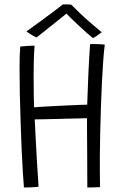

<svg xmlns="http://www.w3.org/2000/svg" viewBox="-20 -853 587 874"><path d="M89 0.5Q87 -22 84 -67.8Q81 -113.5 78.5 -173.2Q76 -233 73.8 -298.8Q71.5 -364.5 70.2 -427.5Q69 -490.5 69 -542Q69 -573.5 69.8 -599Q70.5 -624.5 72 -641Q76.5 -641.5 84.8 -642.2Q93 -643 103 -643.8Q113 -644.5 122.2 -644.8Q131.5 -645 137.5 -645Q135 -616.5 134 -580.5Q133 -544.5 133 -509.5Q133 -458.5 133.8 -416.2Q134.5 -374 135 -364.5Q146 -365.5 170 -367Q194 -368.5 224.5 -370Q255 -371.5 285.2 -373Q315.5 -374.5 340.2 -375.5Q365 -376.5 377 -376.5Q378 -402 379.2 -436.8Q380.5 -471.5 382 -510Q383.5 -548.5 385.8 -585.5Q388 -622.5 390 -652Q393.5 -652.5 398.2 -652.5Q403 -652.5 408.5 -652.5Q421 -652.5 435.5 -651.8Q450 -651 457 -649.5Q453.5 -624.5 450.2 -581Q447 -537.5 444.2 -482.8Q441.5 -428 439.5 -368.2Q437.5 -308.5 436.2 -250.2Q435 -192 434.5 -141.5Q434.5 -112 434.5 -85.8Q434.5 -59.5 434.8 -38Q435 -16.5 435.5 -1.5Q429.5 -1 419 -0.5Q408.5 0 397.5 0.2Q386.5 0.5 377.5 0.5Q377.5 -29.5 377.2 -73.2Q377 -117 376.8 -164Q376.5 -211 376.2 -251.5Q376 -292 376 -315Q365.5 -314.5 341.8 -314Q318 -313.5 287.5 -312.8Q257 -312 226.8 -311.2Q196.5 -310.5 172.5 -310Q148.5 -309.5 138 -309.5Q140 -267 142.8 -216Q145.5 -165 148.2 -118.2Q151 -71.5 153.2 -39.8Q155.5 -8 155.5 -3Q152 -2.5 144.2 -1.8Q136.5 -1 126.5 -0.5Q116.5 0 106.8 0.2Q97 0.5 89 0.5ZM304 -832Q323 -812.5 347.8 -789.2Q372.5 -766 398 -744.2Q423.5 -722.5 443 -706Q432 -697.5 422 -690.8Q412 -684 403 -679.5Q392 -688 374.2 -704Q356.5 -720 337 -738Q317.5 -756 301.8 -771.5Q286 -787 278.5 -795H287Q283.5 -791.5 267 -778.5Q250.5 -765.5 228.5 -747.8Q206.5 -730 184.5 -712.5Q162.5 -695 146.5 -682.5Q142 -684.5 132.8 -689.2Q123.5 -694 114.5 -700Q105.5 -706 100.5 -710Q130 -731 164.8 -756.5Q199.5 -782 228 -803.5Q256.5 -825 266 -833Q270.5 -833 277.2 -833Q284 -833 291.2 -832.8Q298.5 -832.5 304 -832Z"/></svg>

Font: Grandstander Thin ExtraLight
Style: Regular
Weight: 250
Version: Version 1.200